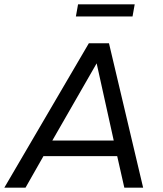

<svg xmlns="http://www.w3.org/2000/svg" viewBox="-34 -868 753 888"><path d="M-14 0 377 -668H470L628 0H541L508 -146H167L84 0ZM208 -218H492L413 -575ZM317 -792 327 -848H589L579 -792Z"/></svg>

Font: Gantari
Style: Italic
Weight: 400
Italic angle: -10°
Designer: Anugrah Pasau
Foundry: Lafontype
Version: Version 1.000; ttfautohint (v1.8.3)